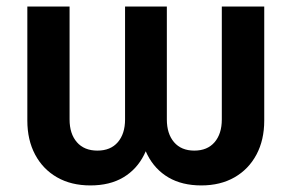

<svg xmlns="http://www.w3.org/2000/svg" viewBox="-20 -560 895 590"><path d="M257.8 9.8Q198.7 9.8 155.3 -15.1Q111.8 -40 87.9 -85Q64 -129.9 64 -189.5V-540H193.8V-192.9Q193.8 -148.9 216.3 -123Q238.8 -97.2 279.3 -97.2Q319.8 -97.2 342 -123Q364.3 -148.9 364.3 -192.9V-540H492.7V-192.9Q492.7 -148.9 514.9 -123Q537.1 -97.2 577.1 -97.2Q617.2 -97.2 639.4 -123Q661.6 -148.9 661.6 -192.9V-540H792V-189.5Q792 -129.9 768.1 -85Q744.1 -40 700.7 -15.1Q657.2 9.8 598.6 9.8Q539.6 9.8 497.8 -14.6Q456.1 -39.1 433.1 -84Q410.2 -128.9 407.7 -189.5H447.8Q445.3 -129.4 422.9 -84.5Q400.4 -39.6 358.9 -14.9Q317.4 9.8 257.8 9.8Z"/></svg>

Font: V-Inter
Style: SemiBold-600
Weight: 600
Designer: Rasmus Andersson
Foundry: rsms
Version: Version 4.000;git-4146feb